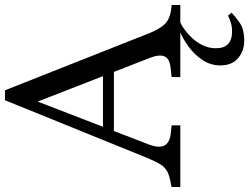

<svg xmlns="http://www.w3.org/2000/svg" viewBox="-141 -610 1002 772"><g transform="rotate(-90 360.0 -224.0)"><path d="M-6 0V-35L8 -38Q38 -43 55.5 -52Q73 -61 85 -80Q97 -99 111 -133L343 -705H383L612 -126Q629 -83 649.5 -62Q670 -41 714 -36L726 -35V0H436V-35L473 -39Q511 -43 519.5 -64Q528 -85 513 -123L323 -611H352L166 -129Q149 -85 161.5 -63Q174 -41 213 -38L242 -35V0ZM203 -267V-311H505V-267ZM582 257Q542 257 512.5 232.5Q483 208 483 161Q483 122 504.5 89.5Q526 57 557.5 34Q589 11 616 0H657Q647 3 630 15Q613 27 595 45.5Q577 64 564.5 89Q552 114 552 143Q552 208 619 208Q642 208 658.5 202Q675 196 683 192L695 206Q681 220 655 238.5Q629 257 582 257Z"/></g></svg>

Font: Hedvig Letters Serif 18pt
Style: Regular
Weight: 400
Designer: Alexander Örn & Tor Weibull
Foundry: Kanon Foundry
Version: Version 1.000